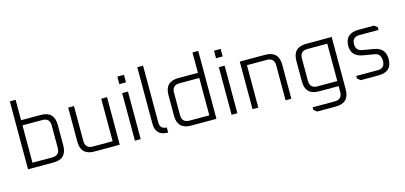

<svg xmlns="http://www.w3.org/2000/svg" viewBox="-76 -1280 4261 2020"><g transform="rotate(-15 2054.5 -270.0)"><path d="M82 0V-740H145V-518H359Q505 -518 505 -371V-147Q505 0 359 0ZM145 -55H361Q442 -55 442 -137V-381Q442 -462 361 -462H145Z M658 -147V-518H721V-137Q721 -55 803 -55H1018V-518H1081V0H805Q658 0 658 -147Z M1242 -617V-699H1314V-617ZM1246 0V-518H1309V0Z M1470 -127V-740H1533V-122Q1533 -50 1606 -47V8Q1470 8 1470 -127Z M1711 -147V-371Q1711 -518 1858 -518H2071V-740H2134V0H1858Q1711 0 1711 -147ZM1774 -137Q1774 -55 1856 -55H2071V-462H1856Q1774 -462 1774 -381Z M2295 -617V-699H2367V-617ZM2299 0V-518H2362V0Z M2527 0V-518H2804Q2950 -518 2950 -371V0H2887V-381Q2887 -462 2806 -462H2590V0Z M3104 -147V-371Q3104 -518 3251 -518H3528V53Q3528 200 3381 200H3177L3143 174V145H3383Q3465 145 3465 63V0H3251Q3104 0 3104 -147ZM3167 -137Q3167 -55 3249 -55H3465V-462H3249Q3167 -462 3167 -381Z M3672 -26V-55H3904Q3984 -55 3984 -135Q3984 -215 3920 -225L3798 -246Q3672 -267 3672 -379Q3672 -518 3820 -518H3989L4023 -492V-462H3816Q3735 -462 3735 -383Q3735 -313 3802 -302L3925 -281Q4047 -261 4047 -139Q4047 0 3899 0H3706Z"/></g></svg>

Font: Oxanium ExtraLight Light
Style: Regular
Weight: 300
Version: Version 2.000